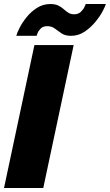

<svg xmlns="http://www.w3.org/2000/svg" viewBox="-23 -934 546 954"><path d="M148 -710H343L192 0H-3ZM330 -756Q301 -756 283 -768Q265 -780 249.5 -792Q234 -804 212 -804Q191 -804 179.5 -792.5Q168 -781 163.5 -769Q159 -757 159 -756H58Q61 -769 74 -795Q87 -821 109 -848.5Q131 -876 161 -895Q191 -914 227 -914Q251 -914 266.5 -906.5Q282 -899 293.5 -888.5Q305 -878 317 -870.5Q329 -863 345 -863Q366 -863 378.5 -875Q391 -887 397 -900Q403 -913 403 -914H503Q501 -905 488 -880Q475 -855 452 -826.5Q429 -798 398 -777Q367 -756 330 -756Z"/></svg>

Font: Raleway Thin Black
Style: Italic
Weight: 900
Italic angle: -12°
Version: Version 4.026